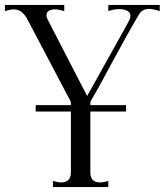

<svg xmlns="http://www.w3.org/2000/svg" viewBox="-50 -760 669 780"><path d="M599 -740V-715Q570 -724 555 -724Q528 -724 514 -700Q476 -637 403 -502Q355 -411 317 -346V-333H462V-307H317V-60Q317 -19 356 -19Q371 -19 390 -25V0H165V-25Q185 -19 199 -19Q238 -19 238 -60V-307H95V-333H238V-346L62 -680Q51 -701 37.5 -711.5Q24 -722 5 -722Q-5 -722 -30 -715V-740H211V-715Q187 -722 174 -722Q158 -722 148.5 -716Q139 -710 139 -698Q139 -689 144 -680L304 -370L463 -655L475 -678Q480 -687 480 -696Q480 -709 467 -716Q454 -723 434 -723Q414 -723 390 -715V-740Z"/></svg>

Font: Viaoda Libre
Style: Regular
Weight: 400
Designer: Gydient
Version: Version 2.000